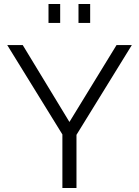

<svg xmlns="http://www.w3.org/2000/svg" viewBox="-20 -934 691 954"><path d="M93 -710 325 -328 559 -710H635L360 -264V0H290V-266L16 -710ZM221 -820V-914H279V-820ZM370 -820V-914H428V-820Z"/></svg>

Font: IngvarSans
Style: Regular
Weight: 400
Version: Version 1.000